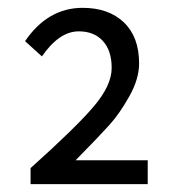

<svg xmlns="http://www.w3.org/2000/svg" viewBox="-20 -911 450 490"><path d="M58 -441V-482Q173 -585 219 -639Q265 -693 265 -737.5Q265 -782 242.5 -806.5Q220 -831 181 -831Q131 -831 87 -767L44 -806Q102 -891 191 -891Q257 -891 296 -854Q335 -817 335 -749Q335 -710 310.5 -666Q286 -622 260 -593Q234 -564 173 -502H357V-441Z"/></svg>

Font: Swei Fan Sans CJK TC
Style: Regular
Weight: 400
Version: Version 2.130